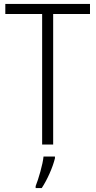

<svg xmlns="http://www.w3.org/2000/svg" viewBox="-20 -734 485 975"><path d="M194 0V-663H7V-714H437V-663H250V0ZM259 70Q250 106 231.5 147.5Q213 189 192 221H161V211Q172 184 185 137.5Q198 91 201 61H259Z"/></svg>

Font: Noto Sans UI NarrowLight
Style: Regular
Weight: 300
Width: 4
Designer: Monotype Design Team
Foundry: Monotype Imaging Inc.
Version: Version 1.001